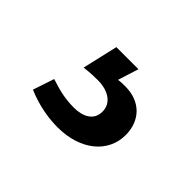

<svg xmlns="http://www.w3.org/2000/svg" viewBox="-56 -91 332 332"><g transform="rotate(45 109.5 75.0)"><path d="M60 55C77 53 86 53 93 53C117 53 137 64 137 86C137 107 119 116 97 116C73 116 57 111 38 105L25 144C55 157 83 160 101 160C157 160 194 129 194 86C194 52 172 27 134 27C128 27 123 27 117 28L129 -10H75L60 55Z"/></g></svg>

Font: Tajawal Medium
Style: Regular
Weight: 500
Designer: Boutros Fonts
Foundry: Created by Boutros International 2017
Version: Version 1.700